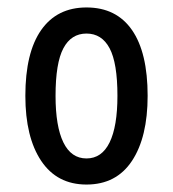

<svg xmlns="http://www.w3.org/2000/svg" viewBox="-20 -485 464 515"><path d="M212 10Q133 10 90.5 -53.5Q48 -117 48 -228Q48 -344 90.5 -404.5Q133 -465 212 -465Q292 -465 334 -404.5Q376 -344 376 -228Q376 -117 334 -53.5Q292 10 212 10ZM212 -60Q253 -60 274 -103Q295 -146 295 -228Q295 -316 274 -355.5Q253 -395 212 -395Q171 -395 150 -355.5Q129 -316 129 -228Q129 -146 150 -103Q171 -60 212 -60Z"/></svg>

Font: Noto Sans Thai ExtraCondensed
Style: Regular
Weight: 400
Width: 2
Designer: Monotype Design Team
Foundry: Monotype Imaging Inc.
Version: Version 2.002